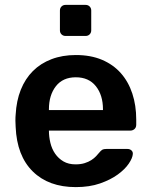

<svg xmlns="http://www.w3.org/2000/svg" viewBox="-20 -755 617 785"><path d="M248 -608Q238 -608 231.5 -614.5Q225 -621 225 -631V-712Q225 -722 231.5 -728.5Q238 -735 248 -735H330Q340 -735 346.5 -728.5Q353 -722 353 -712V-631Q353 -621 346.5 -614.5Q340 -608 330 -608ZM290 10Q179 10 114 -54Q49 -118 44 -236Q43 -246 43 -261.5Q43 -277 44 -286Q47 -343 65 -388Q83 -433 114.5 -464.5Q146 -496 190.5 -513Q235 -530 290 -530Q351 -530 397 -510.5Q443 -491 474 -456Q505 -421 521 -372.5Q537 -324 537 -266V-245Q537 -234 530 -227.5Q523 -221 512 -221H180Q180 -196 186 -171Q192 -146 205.5 -126.5Q219 -107 239.5 -95Q260 -83 289 -83Q310 -83 326 -88Q342 -93 353.5 -100.5Q365 -108 372.5 -116Q380 -124 384 -129Q393 -140 398.5 -143Q404 -146 415 -146H501Q511 -146 517.5 -140Q524 -134 523 -125Q522 -109 506.5 -86Q491 -63 461.5 -41.5Q432 -20 389 -5Q346 10 290 10ZM180 -305H401V-308Q401 -366 372 -402.5Q343 -439 290 -439Q237 -439 208.5 -402.5Q180 -366 180 -308Z"/></svg>

Font: Fz Rubik Med
Style: Regular
Weight: 500
Designer: Hubert and Fischer
Foundry: Hubert and Fischer
Version: Vit hóa bi FontZin.com